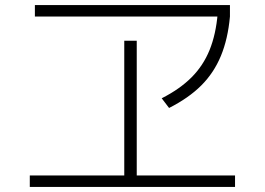

<svg xmlns="http://www.w3.org/2000/svg" viewBox="-20 -737 1040 754"><path d="M97 -3V-48H468V-577H517V-48H903V-3ZM117 -672V-717H883V-672ZM615 -351Q686 -387 732 -433Q778 -479 803 -540.5Q828 -602 835 -685L883 -672Q875 -584 847.5 -517.5Q820 -451 770.5 -401.5Q721 -352 644 -313Z"/></svg>

Font: M PLUS 1 Light
Style: Regular
Weight: 300
Designer: Coji Morishita
Foundry: UNDERFOREST DESIGN
Version: Version 1.001